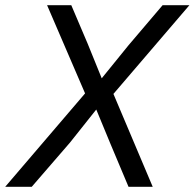

<svg xmlns="http://www.w3.org/2000/svg" viewBox="-39 -718 748 738"><path d="M-19 0 288 -359 142 -698H235L298 -550L352 -417L455 -544L586 -698H689L397 -357L548 0H455L386 -164L331 -297L230 -170L83 0Z"/></svg>

Font: Azeret Mono Thin Light
Style: Italic
Weight: 300
Italic angle: -12°
Version: Version 1.002